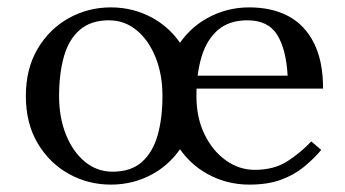

<svg xmlns="http://www.w3.org/2000/svg" viewBox="-20 -490 935 520"><path d="M280 -470Q342 -470 394 -441Q446 -412 478 -358Q510 -304 510 -230Q510 -156 478 -102Q446 -48 394 -19Q342 10 280 10Q219 10 166.5 -19Q114 -48 82 -102Q50 -156 50 -230Q50 -304 82 -358Q114 -412 166.5 -441Q219 -470 280 -470ZM285 -25Q335 -25 364.5 -51.5Q394 -78 407 -124Q420 -170 420 -230Q420 -289 401 -335.5Q382 -382 349.5 -408.5Q317 -435 275 -435Q226 -435 196 -409Q166 -383 153 -336.5Q140 -290 140 -230Q140 -171 159 -124.5Q178 -78 210.5 -51.5Q243 -25 285 -25ZM670 -30Q723 -30 759.5 -54Q796 -78 823 -107L850 -84Q829 -59 802.5 -37.5Q776 -16 740.5 -3Q705 10 655 10Q594 10 541.5 -19Q489 -48 457 -102Q425 -156 425 -230Q425 -304 457 -358Q489 -412 541.5 -441Q594 -470 655 -470Q717 -470 761.5 -446Q806 -422 830.5 -373Q855 -324 855 -250H505V-285H759Q755 -357 730.5 -396Q706 -435 650 -435Q601 -435 570.5 -409Q540 -383 526 -336.5Q512 -290 512 -230Q512 -171 534 -126Q556 -81 592 -55.5Q628 -30 670 -30Z"/></svg>

Font: Brygada 1918
Style: Regular
Weight: 400
Designer: Mateusz Machalski | Borys Kosmynka | Przemek Hoffer
Foundry: NIEPODLEGLA 2018
Version: Version 3.006